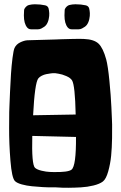

<svg xmlns="http://www.w3.org/2000/svg" viewBox="-20 -878 570 903"><path d="M208.5 -838.4Q210.9 -828.1 211.7 -815.9Q212.4 -803.7 209 -787.8Q205.6 -772 197.3 -760.7Q192.4 -754.9 188 -752L174.8 -744.1Q167 -740.2 159.2 -740.2H127H126Q115.2 -740.2 107.9 -748.5Q92.3 -767.1 92.3 -805.7L93.3 -829.6Q93.3 -832.5 93.8 -833.5Q96.2 -840.3 102.8 -846.7Q109.4 -853 116.2 -854.5Q129.9 -857.9 144 -857.9Q170.4 -857.9 192.4 -853Q205.1 -850.1 208.5 -838.4ZM399.4 -838.4Q401.9 -828.1 402.6 -815.9Q403.3 -803.7 399.9 -787.8Q396.5 -772 388.2 -760.7Q383.3 -754.9 378.9 -752L365.7 -744.1Q357.9 -740.2 350.1 -740.2H317.9H316.9Q306.2 -740.2 298.8 -748.5Q283.2 -767.1 283.2 -805.7L284.2 -830.1Q284.2 -833 284.7 -834Q287.1 -840.8 293.5 -846.9Q299.8 -853 306.6 -854.5Q320.3 -857.9 335 -857.9Q361.3 -857.9 383.3 -853Q396 -850.1 399.4 -838.4ZM135.7 -335.9 335.9 -339.4Q333 -477.1 318.8 -500Q311.5 -511.7 291.7 -520.3Q272 -528.8 255.9 -531.2L240.2 -533.7Q239.3 -533.2 233.9 -533.7Q228.5 -534.2 218.3 -532.7Q208 -531.2 197.8 -529.3Q187.5 -527.3 176.8 -522Q166 -516.6 160.2 -509.3Q143.6 -488.3 135.7 -335.9ZM506.3 -319.3Q506.8 -309.1 507.3 -291.7Q507.8 -274.4 507.1 -228.5Q506.3 -182.6 502.7 -145.3Q499 -107.9 489 -72Q479 -36.1 463.9 -24.4Q448.7 -12.7 419.7 -5.6Q390.6 1.5 360.4 3.2Q330.1 4.9 302 5.1Q273.9 5.4 255.9 3.9L238.3 2.9Q236.3 2.4 221.7 2.9Q207 3.4 181.4 2Q155.8 0.5 130.6 -2Q105.5 -4.4 82.5 -10.7Q59.6 -17.1 50.3 -26.4Q35.6 -41 29.1 -122.1Q22.5 -203.1 22.9 -276.9L23.4 -350.6Q23.9 -361.3 24.4 -379.4Q24.9 -397.5 27.1 -444.8Q29.3 -492.2 31.7 -530.5Q34.2 -568.8 38.8 -605.2Q43.5 -641.6 48.3 -652.3Q56.2 -669.4 74.7 -678.5Q93.3 -687.5 107.9 -688.5L122.6 -689L242.7 -692.4Q252.4 -692.9 266.6 -693.4Q280.8 -693.8 319.6 -694.8Q358.4 -695.8 374.5 -694.8Q422.4 -692.9 443.6 -672.6Q464.8 -652.3 479.5 -598.6Q487.8 -567.4 494.6 -497.6Q501.5 -427.7 503.9 -373.5ZM316.4 -80.1Q338.4 -97.2 337.4 -233.9L131.8 -238.8Q128.4 -104.5 144.5 -88.9Q154.3 -80.1 176 -75Q197.8 -69.8 214.8 -69.3L231.4 -68.8Q300.3 -67.4 316.4 -80.1Z"/></svg>

Font: Some Time Later
Style: Regular
Weight: 400
Version: Version 003.300